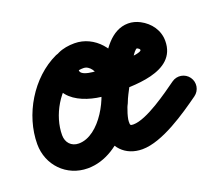

<svg xmlns="http://www.w3.org/2000/svg" viewBox="-99 -402 623 545"><g transform="rotate(-20 212.5 -130.0)"><path d="M108.6 -290.5C108.6 -290.5 108.6 -290.5 108.6 -290.5C27.5 -252.9 -27.8 -159.5 -27.8 -71.2C-27.8 -7.8 20.3 42.2 84.2 42.2C192.3 42.2 276.1 -91.8 276.1 -189.5C276.1 -248.5 230 -304.5 169 -304.5C134.4 -304.5 97.3 -293.6 84.6 -257.4C53 -167.2 146.1 -133.7 216.9 -133.5C216.9 -133.5 216.9 -133.5 217 -133.5C217 -133.5 217.1 -133.5 217.1 -133.5C282 -133.6 414 -127.6 414 -222.7C414 -255.2 394.6 -281.6 366.5 -296.3C355.6 -302 343.6 -305.3 331.4 -305.3C279.5 -305.3 247.1 -252.4 228 -210.9C206.1 -163.6 174.7 -114.2 165.1 -63.1C165.1 -63.1 165.1 -62.8 165.1 -62.6C165 -62.4 165 -62.1 165 -62.1C163.9 -55.6 163.3 -49.1 163.3 -42.4C163.3 8 196.4 44.3 248.3 44.3C309.1 44.3 390.1 -12.4 437.8 -46.5C454.6 -58.5 458.6 -81.9 446.5 -98.8C434.5 -115.6 411.1 -119.6 394.2 -107.5C362.4 -84.8 288.5 -30.7 248.3 -30.7C238.4 -30.7 238.3 -32.2 238.3 -42.4C238.3 -45.1 238.6 -47.6 239 -50.2C239 -50.2 239 -49.9 238.9 -49.7C238.9 -49.5 238.9 -49.2 238.9 -49.2C247.1 -93.2 277 -138.3 296 -179.4C300.3 -188.6 322.1 -230.3 331.4 -230.3C331.6 -230.3 331 -230.3 330.8 -230.3C330.4 -230.4 331.5 -230 331.5 -230C333.9 -228.7 339 -226.1 339 -222.7C339 -209.7 233.7 -208.5 216.9 -208.5C216.9 -208.5 217 -208.5 217 -208.5C217.1 -208.5 217.1 -208.5 217.1 -208.5C204.5 -208.5 147.1 -208.8 155.4 -232.6C156.1 -234.5 153.5 -229 152 -227.7C150.5 -226.5 155.4 -228.5 156.4 -228.6C160.6 -229.3 164.8 -229.5 169 -229.5C188.1 -229.5 201.1 -206.9 201.1 -189.5C201.1 -134.3 148.6 -32.8 84.2 -32.8C61.6 -32.8 47.2 -48.9 47.2 -71.2C47.2 -130.4 85.4 -197.1 140.1 -222.4C158.9 -231.2 167.1 -253.5 158.4 -272.2C149.7 -291 127.4 -299.2 108.6 -290.5Z"/></g></svg>

Font: FRB American Cursive Extrabold
Style: Bold Italic
Weight: 800
Italic angle: -25°
Version: Version 2.0;Modular Font Editor K font №1